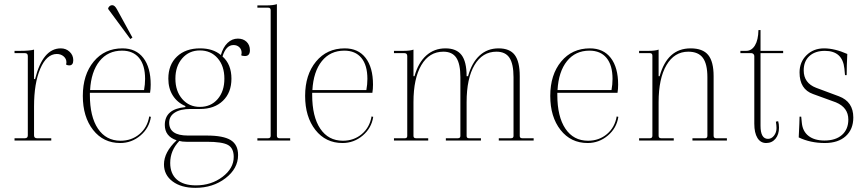

<svg xmlns="http://www.w3.org/2000/svg" viewBox="-20 -677 4176 925"><path d="M50 0V-11H100Q114 -11 114 -25V-407Q114 -421 100 -421H50V-432H75Q124 -432 144 -438V-296H149Q186 -444 273 -444Q298 -444 315.5 -427.5Q333 -411 333 -387Q333 -362 314 -362Q303 -362 298 -367Q300 -371 300 -377Q300 -394 286.5 -405.5Q273 -417 253 -417Q204 -416 174 -346Q144 -276 144 -164V-25Q144 -11 158 -11H227V0Z M608 -489 501 -634Q501 -641 507 -646.5Q513 -652 521 -652Q533 -652 544 -631L618 -496ZM559 12Q478 12 428.5 -51Q379 -114 379 -215Q379 -317 431.5 -380.5Q484 -444 570 -444Q635 -444 670.5 -398Q706 -352 706 -269Q706 -248 703 -230H413V-220Q413 -115 452 -57Q491 1 561 1Q614 1 652 -31Q690 -63 699 -116L707 -114Q699 -60 656.5 -24Q614 12 559 12ZM568 -433Q500 -433 459.5 -382.5Q419 -332 414 -243H674Q679 -270 679 -297Q679 -363 650 -398Q621 -433 568 -433Z M944 -152H897Q849 -152 822 -134.5Q795 -117 795 -86Q795 -24 885 -24H976Q1056 -24 1091.5 -2Q1127 20 1127 70Q1127 135 1066.5 181.5Q1006 228 921 228Q853 228 811.5 197Q770 166 770 115Q770 56 831 -1Q774 -20 774 -75Q774 -152 873 -161V-166Q834 -183 812.5 -217Q791 -251 791 -298Q791 -365 832.5 -404.5Q874 -444 944 -444Q1006 -444 1044 -412Q1055 -450 1076.5 -470.5Q1098 -491 1126 -491Q1152 -491 1168 -475.5Q1184 -460 1184 -435Q1184 -407 1160 -407Q1147 -407 1142 -411Q1144 -417 1144 -423Q1144 -439 1133 -449.5Q1122 -460 1105 -460Q1069 -460 1052 -405Q1095 -367 1095 -298Q1095 -231 1054 -191.5Q1013 -152 944 -152ZM943 -162Q996 -162 1028.5 -199.5Q1061 -237 1061 -298Q1061 -359 1028.5 -396.5Q996 -434 943 -434Q891 -434 858 -396Q825 -358 825 -298Q825 -238 858 -200Q891 -162 943 -162ZM800 108Q800 160 832 188Q864 216 924 216Q998 216 1052 175Q1106 134 1106 79Q1106 37 1078.5 21.5Q1051 6 976 6H878Q857 6 844 2Q800 48 800 108Z M1220 0V-11H1272Q1284 -11 1284 -23V-628Q1284 -640 1272 -640H1220V-651H1265Q1296 -651 1314 -657V-23Q1314 -11 1326 -11H1378V0Z M1630 12Q1549 12 1499.5 -51Q1450 -114 1450 -215Q1450 -317 1502.5 -380.5Q1555 -444 1641 -444Q1706 -444 1741.5 -398Q1777 -352 1777 -269Q1777 -248 1774 -230H1484V-220Q1484 -115 1523 -57Q1562 1 1632 1Q1685 1 1723 -31Q1761 -63 1770 -116L1778 -114Q1770 -60 1727.5 -24Q1685 12 1630 12ZM1639 -433Q1571 -433 1530.5 -382.5Q1490 -332 1485 -243H1745Q1750 -270 1750 -297Q1750 -363 1721 -398Q1692 -433 1639 -433Z M1878 0V-11H1931Q1942 -11 1942 -22V-407Q1942 -421 1928 -421H1878V-432H1923Q1956 -432 1972 -438V-310H1977Q1995 -375 2033.5 -409.5Q2072 -444 2126 -444Q2179 -444 2203.5 -412Q2228 -380 2228 -310H2235Q2253 -375 2290.5 -409.5Q2328 -444 2382 -444Q2436 -444 2460 -412Q2484 -380 2484 -310V-22Q2484 -11 2496 -11H2551V0H2383V-11H2442Q2454 -11 2454 -22V-305Q2454 -369 2434.5 -398.5Q2415 -428 2372 -428Q2304 -428 2266 -363.5Q2228 -299 2228 -185V-22Q2228 -11 2239 -11H2297V0H2128V-11H2186Q2198 -11 2198 -22V-305Q2198 -369 2178.5 -398.5Q2159 -428 2116 -428Q2048 -428 2010 -363.5Q1972 -299 1972 -185V-22Q1972 -11 1984 -11H2043V0Z M2811 12Q2730 12 2680.5 -51Q2631 -114 2631 -215Q2631 -317 2683.5 -380.5Q2736 -444 2822 -444Q2887 -444 2922.5 -398Q2958 -352 2958 -269Q2958 -248 2955 -230H2665V-220Q2665 -115 2704 -57Q2743 1 2813 1Q2866 1 2904 -31Q2942 -63 2951 -116L2959 -114Q2951 -60 2908.5 -24Q2866 12 2811 12ZM2820 -433Q2752 -433 2711.5 -382.5Q2671 -332 2666 -243H2926Q2931 -270 2931 -297Q2931 -363 2902 -398Q2873 -433 2820 -433Z M3059 0V-11H3111Q3123 -11 3123 -23V-409Q3123 -421 3111 -421H3059V-432H3104Q3137 -432 3153 -438V-310H3158Q3195 -444 3307 -444Q3366 -444 3392 -412Q3418 -380 3418 -310V-23Q3418 -11 3430 -11H3482V0H3316V-11H3377Q3388 -11 3388 -23V-305Q3388 -369 3366 -398.5Q3344 -428 3296 -428Q3229 -428 3191 -363.5Q3153 -299 3153 -185V-23Q3153 -11 3165 -11H3226V0Z M3671 12Q3644 12 3629 -12.5Q3614 -37 3614 -81V-407Q3614 -413 3609.5 -417Q3605 -421 3600 -421H3547V-432H3575Q3601 -432 3617 -458Q3633 -484 3634 -532H3644V-432H3753V-421H3644V-71Q3644 -8 3680 -8Q3697 -8 3709 -23.5Q3721 -39 3721 -60Q3721 -73 3718 -91L3729 -93Q3733 -80 3733 -62Q3733 -29 3716 -8.5Q3699 12 3671 12Z M3954 12Q3884 12 3828 -15Q3832 -95 3832 -115H3840L3843 -85Q3847 -44 3875.5 -22Q3904 0 3952 0Q4006 0 4036.5 -27Q4067 -54 4067 -101Q4067 -159 4007 -184L3897 -224Q3832 -247 3832 -328Q3832 -378 3865.5 -411Q3899 -444 3950 -444Q4001 -444 4062 -417Q4059 -357 4059 -315H4051L4048 -347Q4039 -432 3954 -432Q3907 -432 3879.5 -407Q3852 -382 3852 -338Q3852 -277 3912 -254L4022 -213Q4091 -187 4091 -111Q4091 -54 4054.5 -21Q4018 12 3954 12Z"/></svg>

Font: Arapey Thin-Display
Style: Regular
Weight: 100
Designer: Eduardo Rodriguez Tunni
Foundry: Eduardo Rodriguez Tunni
Version: Version 4.000